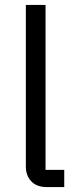

<svg xmlns="http://www.w3.org/2000/svg" viewBox="-20 -760 312 780"><path d="M241 0H170Q129 0 107 -23.5Q85 -47 85 -83V-740H165V-70H241Z"/></svg>

Font: IBM Plex Sans
Style: Regular
Weight: 400
Designer: Mike Abbink, Paul van der Laan, Pieter van Rosmalen
Foundry: Bold Monday
Version: Version 3.201